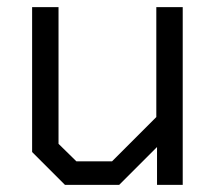

<svg xmlns="http://www.w3.org/2000/svg" viewBox="-20 -518 607 538"><path d="M70 -92V-498H144V-115L194 -66H294L418 -190V-498H492V0H420V-106L314 0H162Z"/></svg>

Font: Chakra Petch
Style: Regular
Weight: 400
Designer: Katatrad Aksorn Co.,Ltd.
Foundry: Cadson Demak Co.,Ltd.
Version: Version 1.000; ttfautohint (v1.6)